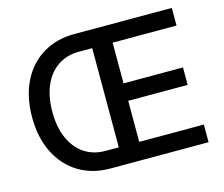

<svg xmlns="http://www.w3.org/2000/svg" viewBox="-100 -841 1138 975"><g transform="rotate(-15 469.0 -353.5)"><path d="M48.8 -353.5Q48.8 -460.9 88.6 -541Q128.4 -621.1 200 -664.1Q271.5 -707 364.3 -707H877.9V-614.3H542V-400.4H854.5V-308.6H542V-92.8H881.8V0H364.3Q272 0 200.4 -43.2Q128.9 -86.4 88.9 -166.5Q48.8 -246.6 48.8 -353.5ZM364.3 -92.8H434.6V-614.3H364.3Q302.2 -614.3 254.9 -583.3Q207.5 -552.2 181.4 -493.4Q155.3 -434.6 155.3 -353.5Q155.3 -272.9 181.4 -214.1Q207.5 -155.3 254.9 -124Q302.2 -92.8 364.3 -92.8Z"/></g></svg>

Font: Pretendard JP Medium
Style: Regular
Weight: 500
Designer: Base glyphs from Inter by Rasmus Andersson; Hangeul glyphs from Noto Sans CJK(Source Han Sans) by Jang Soo-young and Kan
Foundry: Kil Hyung-jin
Version: Version 1.309